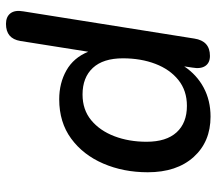

<svg xmlns="http://www.w3.org/2000/svg" viewBox="-61 -476 724 642"><g transform="rotate(90 301.0 -155.0)"><path d="M60 187Q36 187 24.5 172Q13 157 18 129L109 -443Q117 -495 167 -495Q190 -495 200.5 -479.5Q211 -464 206 -436L202 -409Q230 -451 273 -474Q316 -497 370 -497Q454 -497 505 -440.5Q556 -384 556 -287Q556 -206 527 -138.5Q498 -71 443.5 -31Q389 9 312 9Q258 9 215.5 -15Q173 -39 153 -88L117 139Q109 187 60 187ZM296 -69Q347 -69 382 -98Q417 -127 435.5 -175.5Q454 -224 454 -283Q454 -349 422.5 -383.5Q391 -418 334 -418Q283 -418 247.5 -389.5Q212 -361 193.5 -312.5Q175 -264 175 -204Q175 -138 207 -103.5Q239 -69 296 -69Z"/></g></svg>

Font: Nunito SemiBold
Style: Italic
Weight: 600
Italic angle: -9°
Designer: Vernon Adams
Foundry: Vernon Adams
Version: Version 3.601; ttfautohint (v1.8.2.53-6de2)